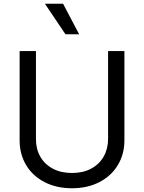

<svg xmlns="http://www.w3.org/2000/svg" viewBox="-20 -1003 777 1036"><path d="M563.2 -727.3H651.3V-245.7Q651.3 -171.5 616.1 -112.7Q581 -54 516.7 -20.6Q452.4 12.8 368.6 12.8Q284.4 12.8 220 -20.6Q155.5 -54 120.7 -112.7Q85.9 -171.5 85.9 -245.7V-727.3H174V-252.8Q173.7 -199.6 197.3 -158Q220.9 -116.5 264.9 -93Q308.9 -69.6 368.6 -69.6Q427.9 -69.6 471.8 -93Q515.6 -116.5 539.2 -158Q562.9 -199.6 563.2 -252.8ZM333.1 -818.2 222.3 -983H320.3L407 -818.2Z"/></svg>

Font: Riot Sans
Style: Regular
Weight: 400
Designer: Rasmus Andersson
Foundry: rsms
Version: Version 3.005